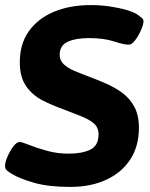

<svg xmlns="http://www.w3.org/2000/svg" viewBox="-20 -728 590 756"><path d="M257 8Q170 8 113.5 -8.5Q57 -25 29 -42Q15 -50 7.5 -56.5Q0 -63 0 -75Q0 -90 10 -112.5Q20 -135 33 -152Q46 -169 57 -169Q66 -169 94.5 -157.5Q123 -146 164 -134.5Q205 -123 251 -123Q302 -123 335 -138.5Q368 -154 368 -199Q368 -226 349.5 -242Q331 -258 299 -270.5Q267 -283 226 -299Q186 -313 147 -333Q108 -353 83 -388.5Q58 -424 58 -483Q58 -555 93.5 -605Q129 -655 192 -681.5Q255 -708 338 -708Q376 -708 413 -702.5Q450 -697 479 -688.5Q508 -680 522 -670Q532 -663 538.5 -657.5Q545 -652 545 -644Q545 -632 535.5 -610Q526 -588 512.5 -570Q499 -552 487 -552Q468 -552 428.5 -565Q389 -578 330 -578Q278 -578 246.5 -563.5Q215 -549 215 -512Q215 -490 231 -475Q247 -460 273 -449Q299 -438 331 -426Q363 -414 397.5 -399Q432 -384 461.5 -362.5Q491 -341 509 -307.5Q527 -274 527 -225Q527 -153 493.5 -101Q460 -49 399 -20.5Q338 8 257 8Z"/></svg>

Font: Asap Semi Expanded Semi Expanded Regular
Style: Bold Italic
Weight: 700
Width: 6
Italic angle: -6°
Designer: Pablo Cosgaya
Foundry: Omnibus-Type
Version: Version 3.001; ttfautohint (v1.8.4.7-5d5b)